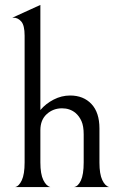

<svg xmlns="http://www.w3.org/2000/svg" viewBox="-20 -760 504 780"><path d="M265 -372Q319 -372 351.5 -337.5Q384 -303 384 -238V-99Q384 -53 395.5 -28.5Q407 -4 424 0H280Q297 -2 308.5 -26.5Q320 -51 320 -100V-214Q320 -248 311 -268Q302 -288 287 -301Q264 -320 232 -320Q196 -320 170 -296.5Q144 -273 144 -231V-100Q144 -53 156 -28.5Q168 -4 185 0H41Q57 -3 68.5 -27.5Q80 -52 80 -100V-615Q80 -657 66.5 -672.5Q53 -688 36 -688H30L144 -740V-313Q166 -339 198 -355.5Q230 -372 265 -372Z"/></svg>

Font: BellefairVN
Style: Regular
Weight: 400
Designer: Nick Shinn, Liron Lavi Turkenic
Foundry: Shinntype
Version: Version 1.003